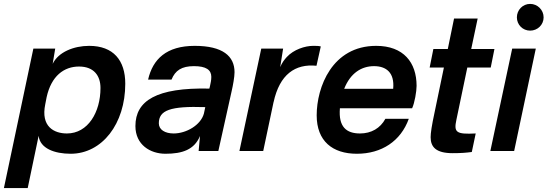

<svg xmlns="http://www.w3.org/2000/svg" viewBox="-60 -774 2806 984"><path d="M82 190 138 -78C145 -13 220 14 302 14C463 14 582 -139 582 -345C582 -465 521 -539 397 -539C318 -539 239 -507 210 -447L223 -525H111L-40 190ZM172 -240 179 -276C203 -385 268 -433 345 -433C422 -433 455 -385 455 -323C455 -199 391 -90 283 -90C217 -90 148 -125 172 -240Z M938 -539C793 -539 723 -471 699 -366H819C838 -413 871 -435 934 -435C996 -435 1023 -416 1023 -380C1023 -362 1019 -347 1016 -332L1013 -320C742 -326 634 -258 634 -128C634 -32 710 14 788 14C875 14 936 -7 965 -77L958 0H1059L1127 -306C1134 -336 1142 -380 1142 -404C1142 -486 1082 -539 938 -539ZM754 -142C754 -209 812 -231 992 -225L985 -192C969 -133 895 -90 830 -90C786 -90 754 -109 754 -142Z M1545 -539C1503 -539 1445 -520 1410 -482C1397 -468 1385 -452 1376 -430L1391 -525H1279L1167 0H1289L1342 -251V-250C1373 -393 1453 -448 1562 -437L1584 -536C1573 -539 1561 -539 1545 -539Z M1868 -539C1642 -539 1563 -327 1563 -183C1563 -51 1644 14 1769 14C1896 14 1994 -51 2035 -165H1915C1889 -117 1843 -90 1785 -90C1715 -90 1674 -124 1682 -219H2052C2065 -246 2075 -306 2075 -334C2075 -454 2008 -539 1868 -539ZM1704 -319C1736 -400 1793 -435 1857 -435C1919 -435 1963 -402 1955 -319Z M2279 -160 2335 -428H2455L2474 -523H2355L2388 -679H2267L2235 -523H2161L2142 -428H2215L2167 -197C2153 -132 2147 -93 2147 -71C2147 -20 2175 11 2260 11C2301 11 2328 9 2358 5L2378 -90C2278 -85 2265 -95 2279 -160Z M2686 -525H2565L2453 0H2575ZM2589 -685C2589 -647 2619 -617 2657 -617C2695 -617 2726 -647 2726 -685C2726 -723 2695 -754 2657 -754C2619 -754 2589 -723 2589 -685Z"/></svg>

Font: Nacelle SemiBold
Style: Italic
Weight: 600
Italic angle: -12°
Designer: Sora Sagano
Foundry: Sora Sagano
Version: Version 1.000;FEAKit 1.0